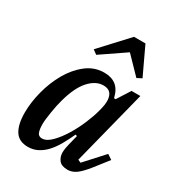

<svg xmlns="http://www.w3.org/2000/svg" viewBox="-186 -891 937 1018"><g transform="rotate(30 282.0 -381.5)"><path d="M139 12Q83 12 58.5 -27Q34 -66 34 -138Q34 -200 52 -269.5Q70 -339 103.5 -397.5Q137 -456 185.5 -494Q234 -532 295 -532Q339 -532 367 -510Q395 -488 406 -440H416L467 -520H521L405 -63L423 -55L527 -169L557 -149L492 -66Q457 -22 432.5 -5Q408 12 382 12Q344 12 328.5 -8Q313 -28 313 -54Q313 -67 315.5 -82Q318 -97 321 -108L336 -168L326 -171Q308 -132 289 -98.5Q270 -65 247.5 -40.5Q225 -16 198 -2Q171 12 139 12ZM181 -64Q209 -64 239 -94.5Q269 -125 295.5 -168.5Q322 -212 342 -260Q362 -308 371 -343L376 -363Q388 -411 376 -441Q364 -471 324 -471Q278 -471 237.5 -426.5Q197 -382 172 -291Q167 -274 162.5 -252.5Q158 -231 154.5 -209Q151 -187 148.5 -167Q146 -147 146 -132Q146 -100 153 -82Q160 -64 181 -64ZM183 -611 335 -775H405L484 -607L455 -592L357 -693L209 -592Z"/></g></svg>

Font: IBM Plex Serif Medium
Style: Italic
Weight: 500
Italic angle: -14°
Designer: Mike Abbink, Paul van der Laan, Pieter van Rosmalen
Foundry: Bold Monday
Version: Version 2.5